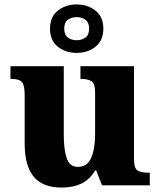

<svg xmlns="http://www.w3.org/2000/svg" viewBox="-20 -834 720 864"><path d="M257 10Q172 10 131.5 -39Q91 -88 91 -189V-407Q91 -450 79 -464.5Q67 -479 30 -479H27V-536H267V-226Q267 -162 280 -122.5Q293 -83 331 -83Q372 -83 390 -123Q408 -163 408 -231V-418Q408 -460 390.5 -469.5Q373 -479 346 -479H342V-536H583V-119Q583 -76 599.5 -66.5Q616 -57 644 -57H654V0H439L413 -67H408Q383 -25 345.5 -7.5Q308 10 257 10ZM325 -596Q275 -596 240 -624Q205 -652 205 -705Q205 -758 240 -786Q275 -814 325 -814Q375 -814 410 -786Q445 -758 445 -705Q445 -652 410 -624Q375 -596 325 -596ZM325 -653Q348 -653 364.5 -665Q381 -677 381 -705Q381 -733 364.5 -745Q348 -757 325 -757Q302 -757 285.5 -745Q269 -733 269 -705Q269 -677 285.5 -665Q302 -653 325 -653Z"/></svg>

Font: Noto Serif Tamil ExtraBold
Style: Italic
Weight: 800
Italic angle: -12°
Designer: Indian Type Foundry, Tom Grace, and the Monotype Design Team
Foundry: Monotype Imaging Inc.
Version: Version 2.003; ttfautohint (v1.8.4.7-5d5b)